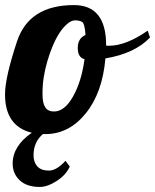

<svg xmlns="http://www.w3.org/2000/svg" viewBox="-40 -529 616 763"><path d="M299.8 -390.1Q296.9 -437.5 284.7 -442.9Q272.5 -448.2 258.3 -448.2Q244.1 -448.2 227.5 -434.3Q210.9 -420.4 196 -397.5Q181.2 -374.5 168.9 -345Q156.7 -315.4 147.7 -284.2Q138.7 -252.9 133.8 -222.4Q128.9 -191.9 128.9 -155.3Q128.9 -118.7 139.9 -102.3Q150.9 -85.9 174.8 -85.9Q216.8 -85.9 250.5 -146Q284.2 -206.1 295.9 -293.9Q269 -300.3 269 -338.4Q269 -376.5 299.8 -390.1ZM-20 -153.8Q-20 -221.2 27.8 -365Q75.7 -508.8 253.9 -508.8Q381.8 -508.8 381.8 -349.1V-348.1Q384.3 -347.2 384.8 -347.2H393.1Q460.9 -347.2 546.9 -407.2L556.2 -379.9Q495.6 -316.4 378.9 -296.9Q367.2 -160.2 300.5 -78.1Q233.9 3.9 140.1 3.9H130.4Q93.3 35.6 93.3 87.9Q93.3 115.7 108.4 132.3Q123.5 148.9 154.3 148.9Q185.1 148.9 220.2 109.9L237.3 132.8Q222.2 166.5 185.3 190.2Q148.4 213.9 118.2 213.9Q66.4 213.9 38.3 187.5Q10.3 161.1 10.3 121.1Q10.3 51.3 86.4 -1.5Q-20 -27.3 -20 -153.8Z"/></svg>

Font: Lobster-Regular
Style: Regular
Weight: 400
Designer: Pablo Impallari
Foundry: Pablo Impallari
Version: Version 1.007; ttfautohint (v1.1) -l 8 -r 50 -G 50 -x 14 -D 